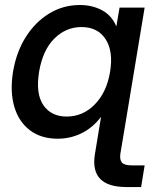

<svg xmlns="http://www.w3.org/2000/svg" viewBox="-20 -546 616 770"><path d="M486.8 204.1Q338.9 204.1 360.8 71.3L385.3 -77.6Q352.1 -33.7 307.1 -11.7Q262.2 10.3 211.9 10.3Q144.5 10.3 99.9 -23.7Q55.2 -57.6 37.4 -117.9Q19.5 -178.2 32.2 -257.8Q45.4 -337.4 83.5 -397.7Q121.6 -458 177.5 -491.9Q233.4 -525.9 299.8 -525.9Q350.1 -525.9 389.2 -504.9Q428.2 -483.9 445.8 -441.4H446.8L459.5 -515.6H560.1L474.6 0L462.9 69.3Q459 94.7 469 106Q479 117.2 508.3 117.2H560.1L545.9 204.1ZM247.1 -78.6Q313 -78.6 360.6 -127.7Q408.2 -176.8 421.4 -257.8Q435.1 -339.4 403.8 -388.4Q372.6 -437.5 306.6 -437.5Q244.6 -437.5 198 -391.4Q151.4 -345.2 136.7 -257.8Q122.6 -170.4 153.8 -124.5Q185.1 -78.6 247.1 -78.6Z"/></svg>

Font: Inter Display Medium
Style: Italic
Weight: 500
Italic angle: -9.39999°
Designer: Rasmus Andersson
Foundry: rsms
Version: Version 4.000;git-a52131595